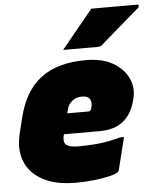

<svg xmlns="http://www.w3.org/2000/svg" viewBox="-57 -866 769 934"><g transform="rotate(-5 327.5 -398.5)"><path d="M375 -570Q455 -570 507 -540Q559 -510 581 -463Q603 -416 590 -365L587 -353Q571 -290 528.5 -255Q486 -220 412 -220H238Q234 -206 234 -193.5Q234 -181 240 -173Q254 -155 307 -155Q370 -156 414 -161.5Q458 -167 508 -181H528Q518 -141 508.5 -102Q499 -63 489 -24Q488 -19 484 -15Q475 -6 443 2Q411 10 366.5 15Q322 20 274 20Q179 20 116.5 -13Q54 -46 29.5 -105Q5 -164 24 -242L43 -319Q74 -446 155 -508Q236 -570 375 -570ZM340 -395Q314 -395 294 -379.5Q274 -364 268 -339L263 -320H367Q372 -320 376 -324Q380 -328 383 -339Q389 -365 379 -380Q369 -395 340 -395ZM424 -817H648Q654 -817 655 -811.5Q656 -806 651 -801Q618 -773 588.5 -747.5Q559 -722 528.5 -695.5Q498 -669 460 -636Q453 -629 437 -629H270Q308 -676 346.5 -722.5Q385 -769 424 -817Z"/></g></svg>

Font: Recursive Mn Lnr St XBk
Style: Italic
Weight: 1000
Italic angle: -15°
Monospace: yes
Version: Version 1.079;hotconv 1.0.112;makeotfexe 2.5.65598; ttfautoh